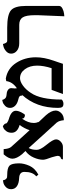

<svg xmlns="http://www.w3.org/2000/svg" viewBox="568 -1178 622 1799"><g transform="rotate(-90 879.5 -278.0)"><path d="M143.1 -230 127 -250Q168.9 -282.2 168.9 -360.8Q168.9 -407.7 110.8 -410.2Q61 -412.1 33.9 -431.6Q6.8 -451.2 6.8 -484.9Q6.8 -515.6 27.3 -534.9Q47.9 -554.2 68.8 -558.1L89.8 -562Q92.8 -543.9 101.3 -534.4Q109.9 -524.9 117.9 -523.4Q126 -522 140.1 -522Q206.1 -522 227.5 -500.5Q249 -479 249 -410.2Q249 -365.2 226.1 -313.7Q203.1 -262.2 143.1 -230Z M741.7 -440.9Q741.7 -418.9 725.6 -387.5Q709.5 -356 701.7 -356Q678.7 -356 669.4 -372.1H670.4Q667 -377.4 671.4 -379.9Q671.4 -379.9 665.5 -379.9Q627.4 -323.7 627.4 -274.9Q627.4 -246.1 637.7 -230H633.3Q655.3 -207 699.7 -159.2Q743.7 -109.4 743.7 -67.9Q743.7 -40 719.5 -15.6Q695.3 8.8 653.3 8.8Q648.4 -37.1 632.3 -55.2H633.3Q590.3 -102.1 512.5 -188Q434.6 -273.9 392.6 -320.8Q375.5 -292 375.5 -245.1Q375.5 -211.9 419.4 -158.2Q473.6 -92.3 473.6 -64.9Q473.6 -40 451.7 -20Q429.7 0 403.3 0H287.6Q283.7 -5.9 289.6 -13.4Q295.4 -21 305.7 -22Q310.5 -22.9 314.9 -31.5Q319.3 -40 319.3 -49.8Q319.3 -57.6 305.7 -105Q282.7 -164.1 282.7 -186Q282.7 -226.1 303.2 -273.4Q323.7 -320.8 364.7 -351.1Q359.9 -356 350.1 -366.5Q340.3 -377 335.4 -381.8Q292.5 -433.6 292.5 -473.1Q292.5 -509.3 333.5 -555.2H382.3Q385.3 -506.3 402.3 -485.8Q428.2 -456.1 481.4 -397.9Q534.7 -339.8 559.6 -312Q575.7 -360.8 608.4 -405.8Q535.2 -426.8 535.6 -481Q535.6 -510.7 551 -531.2Q566.4 -551.8 582 -557.6L597.7 -563Q618.7 -547.9 620.6 -542Q621.6 -535.2 623 -531Q624.5 -526.9 634.5 -520Q644.5 -513.2 663.6 -506.8Q741.7 -484.9 741.7 -440.9Z M1019.5 -530.8 1043.5 -535.2Q1137.7 -519 1190.2 -438Q1242.7 -356.9 1242.7 -252.9Q1242.7 -176.8 1210.4 -85Q1205.6 -70.8 1195.6 -42Q1185.5 -13.2 1181.6 0H898.4L937.5 -106H1140.6Q1164.6 -180.2 1164.6 -242.2Q1164.6 -310.1 1131.1 -356Q1097.7 -401.9 1046.4 -401.9Q1015.6 -401.9 977.5 -374.5Q939.5 -347.2 908.7 -299.8Q846.7 -209 846.7 -13.2Q846.7 -8.3 834 -1.7Q821.3 4.9 807.6 4.9Q783.7 4.9 776.1 -7.6Q768.6 -20 768.6 -45.9Q768.6 -250 890.6 -382.8L884.3 -379.9Q884.3 -398.9 877 -406Q869.6 -413.1 847.7 -418Q809.6 -426.8 789.1 -447.3Q768.6 -467.8 768.6 -495.1Q768.6 -522.9 787.6 -541.5Q806.6 -560.1 825.2 -564.5L843.3 -568.8Q852.1 -534.7 879.4 -529.8Q901.4 -527.8 915 -524.9Q928.7 -522 941.2 -511.5Q953.6 -501 953.6 -482.9Q953.6 -469.7 951.7 -463.9L952.6 -464.8Q950.7 -457 950.7 -452.1Q950.7 -443.4 952.6 -431.2Q1012.7 -472.7 1019.5 -530.8Z M1627 13.2 1637.2 -235.8Q1637.2 -235.8 1637.2 -262.2Q1637.2 -344.2 1616.7 -376.7Q1596.2 -409.2 1546.9 -409.2H1374Q1330.1 -409.2 1303.5 -431.2Q1276.9 -453.1 1276.9 -484.9Q1276.9 -512.7 1299.3 -532.2Q1321.8 -551.8 1344.7 -557.1L1367.2 -562Q1377 -522 1395 -522H1520Q1642.1 -522 1683.1 -486.6Q1724.1 -451.2 1724.1 -344.2V-37.1Q1724.1 -17.1 1700 -4.6Q1675.8 7.8 1651.4 10.7Z"/></g></svg>

Font: Linux Libertine
Style: Semibold
Weight: 600
Designer: Philipp H. Poll
Foundry: Philipp H. Poll
Version: Version 5.1.2 ; ttfautohint (v0.9)